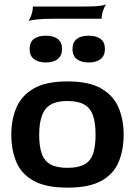

<svg xmlns="http://www.w3.org/2000/svg" viewBox="-20 -852 619 882"><path d="M290 10Q190 10 133.5 -22Q77 -54 54.5 -109Q32 -164 32 -233Q32 -303 55.5 -358Q79 -413 135 -445.5Q191 -478 290 -478Q389 -478 445 -445.5Q501 -413 524.5 -358Q548 -303 548 -233Q548 -164 525.5 -109Q503 -54 447 -22Q391 10 290 10ZM290 -81Q338 -81 366.5 -96Q395 -111 407 -144.5Q419 -178 419 -233Q419 -288 407 -322Q395 -356 366.5 -372Q338 -388 289 -388Q241 -388 213 -371.5Q185 -355 172.5 -320.5Q160 -286 160 -232Q160 -179 172 -145.5Q184 -112 212.5 -96.5Q241 -81 290 -81ZM190 -565Q156 -565 136 -580.5Q116 -596 116 -627Q116 -658 135.5 -673Q155 -688 190 -688Q226 -688 245.5 -673Q265 -658 265 -627Q265 -596 245 -580.5Q225 -565 190 -565ZM387 -565Q353 -565 333 -580.5Q313 -596 313 -627Q313 -658 332.5 -673Q352 -688 387 -688Q423 -688 442.5 -673Q462 -658 462 -627Q462 -596 442 -580.5Q422 -565 387 -565ZM111 -756Q118 -766 124.5 -784.5Q131 -803 131 -822H367Q418 -822 441.5 -825.5Q465 -829 467 -832Q460 -822 453.5 -803.5Q447 -785 447 -766H231Q176 -766 147 -762.5Q118 -759 111 -756Z"/></svg>

Font: Red Rose SemiBold
Style: Regular
Weight: 600
Designer: Jaikishan Patel
Version: Version 2.000